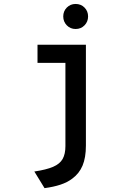

<svg xmlns="http://www.w3.org/2000/svg" viewBox="-20 -737 656 970"><path d="M205 213.5 153.5 129.5Q214 120.5 248.2 105.8Q282.5 91 296.5 66Q310.5 41 310.5 1V-511H414V-2Q414 59.5 397 99.8Q380 140 345 165.5Q320 184.5 285.2 196Q250.5 207.5 205 213.5ZM169.5 -419.5V-511H382.5V-419.5ZM362 -590.5Q335.5 -590.5 317.5 -609Q299.5 -627.5 299.5 -654Q299.5 -680.5 317.5 -698.8Q335.5 -717 362 -717Q389 -717 407 -698.8Q425 -680.5 425 -654Q425 -627.5 407 -609Q389 -590.5 362 -590.5Z"/></svg>

Font: Overpass Mono SemiBold
Style: Regular
Weight: 600
Monospace: yes
Designer: Delve Withrington, Dave Bailey
Foundry: Delve Fonts LLC
Version: Version 4.000